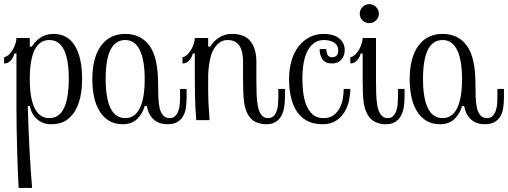

<svg xmlns="http://www.w3.org/2000/svg" viewBox="-20 -585 2474 935"><path d="M220.2 -390.1Q171.9 -390.1 148.4 -341.6Q125 -293 125 -199.2Q125 -106 148.9 -57.9Q172.9 -9.8 220.2 -9.8Q268.1 -9.8 291.5 -58.3Q314.9 -106.9 314.9 -201.2Q314.9 -390.1 220.2 -390.1ZM60.1 -324.2H49.8Q46.9 -307.1 33.4 -291.5Q20 -275.9 0 -275.9V-306.2Q15.1 -310.1 26.1 -321.5Q37.1 -333 44.4 -346.9Q51.8 -360.8 55.9 -375Q60.1 -389.2 60.1 -399.9H125V-357.9H134.8Q152.8 -387.2 179.9 -403.6Q207 -419.9 240.2 -419.9Q309.1 -419.9 344.5 -362.5Q379.9 -305.2 379.9 -199.2Q379.9 -134.8 364.5 -87.4Q349.1 -40 318.8 -12.2Q299.8 5.9 278.3 12.9Q256.8 20 228 20Q189.9 20 161.9 -3.4Q133.8 -26.9 125 -68.8H115.2Q116.2 -29.8 118.2 22.7Q120.1 75.2 123 130.6Q126 186 129.4 238.5Q132.8 291 136.2 330.1H70.8Q68.8 298.8 66.9 250Q64.9 201.2 63.5 146.5Q62 91.8 61 37.4Q60.1 -17.1 60.1 -60.1Z M589.8 -419.9Q666 -419.9 708 -362.5Q750 -305.2 750 -174.8Q750 -143.1 751 -113.5Q752 -84 756.8 -61Q761.7 -38.1 773.7 -23.9Q785.6 -9.8 806.6 -9.8Q823.7 -9.8 833.7 -20.3Q843.8 -30.8 848.9 -45.9Q854 -61 855.5 -78.1Q856.9 -95.2 856.9 -108.9V-151.9H888.7V-109.9Q888.7 -82 884.8 -58.1Q880.9 -34.2 870.4 -17.1Q859.9 0 841.8 10Q823.7 20 795.9 20Q753.9 20 728.3 -3.4Q702.6 -26.9 694.8 -68.8H684.6Q675.8 -34.2 649.2 -7.1Q622.6 20 577.6 20Q537.6 20 509.8 2.4Q481.9 -15.1 463.9 -45.2Q445.8 -75.2 437.7 -114.5Q429.7 -153.8 429.7 -199.2Q429.7 -305.2 472.2 -362.5Q514.6 -419.9 589.8 -419.9ZM589.8 -390.1Q494.6 -390.1 494.6 -201.2Q494.6 -106.9 518.3 -58.3Q542 -9.8 589.8 -9.8Q636.7 -9.8 660.6 -57.9Q684.6 -106 684.6 -199.2Q684.6 -293 660.6 -341.6Q636.7 -390.1 589.8 -390.1Z M1003.4 -357.9Q1022.5 -387.2 1049.1 -403.6Q1075.7 -419.9 1108.9 -419.9Q1171.9 -419.9 1200.2 -383.5Q1228.5 -347.2 1228.5 -284.2V-192.9Q1228.5 -159.2 1229.5 -128.7Q1230.5 -98.1 1234.9 -73.2Q1239.7 -43 1252.2 -26.4Q1264.6 -9.8 1284.7 -9.8Q1301.8 -9.8 1311.8 -19.3Q1321.8 -28.8 1327.1 -43.9Q1332.5 -59.1 1334 -76.7Q1335.4 -94.2 1335.4 -108.9V-151.9H1367.7V-110.8Q1367.7 -83 1363.3 -59.1Q1358.9 -35.2 1348.4 -17.6Q1337.9 0 1320.3 10Q1302.7 20 1275.9 20Q1247.6 20 1224.1 8.5Q1200.7 -2.9 1186.5 -28.8Q1172.9 -54.2 1168.2 -90.6Q1163.6 -127 1163.6 -192.9V-284.2Q1163.6 -305.2 1160.2 -324.7Q1156.7 -344.2 1148.2 -358.6Q1139.6 -373 1125.2 -381.6Q1110.8 -390.1 1087.9 -390.1Q1062.5 -390.1 1044.7 -374.5Q1026.9 -358.9 1015.6 -335.9Q1007.8 -318.8 1003.7 -299.8Q999.5 -280.8 997.1 -261Q994.6 -241.2 994.1 -222.2Q993.7 -203.1 993.7 -188Q993.7 -159.2 993.7 -138.2Q993.7 -117.2 994.6 -96.7Q995.6 -76.2 997.1 -53.5Q998.5 -30.8 1000.5 0H935.5Q930.7 -64 929.7 -117.9Q928.7 -171.9 928.7 -212.9V-324.2H918.5Q915.5 -307.1 902.1 -291.5Q888.7 -275.9 868.7 -275.9V-306.2Q883.8 -310.1 894.8 -321.5Q905.8 -333 913.1 -346.9Q920.4 -360.8 924.6 -375Q928.7 -389.2 928.7 -399.9H993.7V-357.9Z M1387.7 -201.2Q1387.7 -247.1 1399.2 -287.6Q1410.6 -328.1 1432.6 -357.2Q1454.6 -386.2 1486.1 -403.1Q1517.6 -419.9 1557.6 -419.9Q1576.7 -419.9 1595.2 -415.5Q1613.8 -411.1 1627.7 -401.1Q1641.6 -391.1 1650.1 -376.5Q1658.7 -361.8 1658.7 -340.8Q1658.7 -314.9 1642.8 -295.4Q1627 -275.9 1596.7 -275.9Q1564.9 -275.9 1550.8 -295.4Q1536.6 -314.9 1536.6 -346.2H1568.8Q1568.8 -331.1 1574.7 -318.6Q1580.6 -306.2 1597.7 -306.2Q1609.9 -306.2 1618.4 -313.5Q1627 -320.8 1627 -339.8Q1627 -365.2 1606.9 -377.7Q1586.9 -390.1 1557.6 -390.1Q1507.8 -390.1 1480.2 -342Q1452.6 -293.9 1452.6 -200.2Q1452.6 -169.9 1456.3 -137Q1460 -104 1470.9 -75.4Q1481.9 -46.9 1502 -28.3Q1522 -9.8 1555.7 -9.8Q1585 -9.8 1603.8 -23.4Q1622.6 -37.1 1633.8 -58.1Q1645 -79.1 1649.4 -104Q1653.8 -128.9 1653.8 -151.9H1686Q1686 -127 1679.9 -96.9Q1673.8 -66.9 1658.7 -41Q1643.6 -15.1 1617.2 2.4Q1590.8 20 1550.8 20Q1507.8 20 1476.8 3.9Q1445.8 -12.2 1426.3 -41Q1406.7 -69.8 1397.2 -110.4Q1387.7 -150.9 1387.7 -201.2Z M1777.8 -564.9Q1796.9 -564.9 1811 -551Q1825.2 -537.1 1825.2 -518.1Q1825.2 -499 1811 -485.6Q1796.9 -472.2 1777.8 -472.2Q1759.3 -472.2 1745.6 -485.6Q1731.9 -499 1731.9 -518.1Q1731.9 -537.1 1745.6 -551Q1759.3 -564.9 1777.8 -564.9ZM1746.1 -324.2H1735.8Q1732.9 -307.1 1719.5 -291.5Q1706.1 -275.9 1686 -275.9V-306.2Q1701.2 -310.1 1712.2 -321.5Q1723.1 -333 1730.5 -346.9Q1737.8 -360.8 1741.9 -375Q1746.1 -389.2 1746.1 -399.9H1811V-192.9Q1811 -159.2 1812 -128.7Q1813 -98.1 1816.9 -73.2Q1822.3 -43 1834.7 -26.4Q1847.2 -9.8 1867.2 -9.8Q1884.3 -9.8 1894 -19.3Q1903.8 -28.8 1909.4 -43.9Q1915 -59.1 1916.5 -76.7Q1918 -94.2 1918 -108.9V-151.9H1950.2V-110.8Q1950.2 -83 1945.6 -59.1Q1940.9 -35.2 1930.4 -17.6Q1919.9 0 1902.6 10Q1885.3 20 1857.9 20Q1830.1 20 1806.6 8.5Q1783.2 -2.9 1769 -28.8Q1754.9 -54.2 1750.5 -90.6Q1746.1 -127 1746.1 -192.9Z M2135.3 -419.9Q2211.4 -419.9 2253.4 -362.5Q2295.4 -305.2 2295.4 -174.8Q2295.4 -143.1 2296.4 -113.5Q2297.4 -84 2302.2 -61Q2307.1 -38.1 2319.1 -23.9Q2331.1 -9.8 2352.1 -9.8Q2369.1 -9.8 2379.2 -20.3Q2389.2 -30.8 2394.3 -45.9Q2399.4 -61 2400.9 -78.1Q2402.3 -95.2 2402.3 -108.9V-151.9H2434.1V-109.9Q2434.1 -82 2430.2 -58.1Q2426.3 -34.2 2415.8 -17.1Q2405.3 0 2387.2 10Q2369.1 20 2341.3 20Q2299.3 20 2273.7 -3.4Q2248 -26.9 2240.2 -68.8H2230Q2221.2 -34.2 2194.6 -7.1Q2168 20 2123 20Q2083 20 2055.2 2.4Q2027.3 -15.1 2009.3 -45.2Q1991.2 -75.2 1983.2 -114.5Q1975.1 -153.8 1975.1 -199.2Q1975.1 -305.2 2017.6 -362.5Q2060.1 -419.9 2135.3 -419.9ZM2135.3 -390.1Q2040 -390.1 2040 -201.2Q2040 -106.9 2063.7 -58.3Q2087.4 -9.8 2135.3 -9.8Q2182.1 -9.8 2206.1 -57.9Q2230 -106 2230 -199.2Q2230 -293 2206.1 -341.6Q2182.1 -390.1 2135.3 -390.1Z"/></svg>

Font: Sevillana
Style: Regular
Weight: 400
Designer: Olga Umpeleva
Foundry: Brownfox
Version: Version 1.001